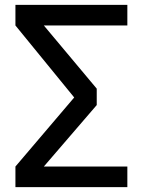

<svg xmlns="http://www.w3.org/2000/svg" viewBox="-20 -764 583 784"><path d="M500 -744H43V-660L283 -366L43 -84V0H500V-84H159L375 -335V-402L159 -660H500Z"/></svg>

Font: Glow Sans SC Normal Medium
Style: Regular
Weight: 600
Designer: Ryoko NISHIZUKA (kana, bopomofo & ideographs); Paul D. Hunt (Latin, Greek & Cyrillic); Sandoll Communications, Soo-young
Version: Version 0.93